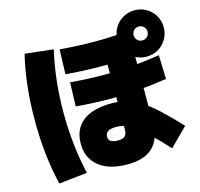

<svg xmlns="http://www.w3.org/2000/svg" viewBox="-127 -993 1254 1201"><g transform="rotate(-15 500.0 -392.5)"><path d="M555 65Q437 65 371 12Q305 -41 305 -135Q305 -230 369.5 -280Q434 -330 555 -330Q607 -330 651 -318.5Q695 -307 740.5 -278.5Q786 -250 840 -200.5Q894 -151 965 -75L850 40Q789 -26 745 -68.5Q701 -111 667 -135.5Q633 -160 604 -170Q575 -180 545 -180Q475 -180 475 -135Q475 -95 535 -95Q569 -95 582 -108.5Q595 -122 595 -155V-658H775V-145Q775 -40 720 12.5Q665 65 555 65ZM557 -570Q499 -570 435.5 -573Q372 -576 325 -580L330 -740Q375 -736 437.5 -733Q500 -730 558 -730Q611 -730 664 -732.5Q717 -735 775 -741V-581Q717 -575 663.5 -572.5Q610 -570 557 -570ZM559 -359Q504 -359 442 -362Q380 -365 335 -369L340 -524Q384 -520 444.5 -517Q505 -514 560 -514Q643 -514 728.5 -521Q814 -528 920 -544L925 -389Q817 -373 730 -366Q643 -359 559 -359ZM845 -555Q804 -555 769.5 -575Q735 -595 715 -629.5Q695 -664 695 -705Q695 -747 715 -781Q735 -815 769.5 -835Q804 -855 845 -855Q887 -855 921 -835Q955 -815 975 -781Q995 -747 995 -705Q995 -664 975 -629.5Q955 -595 921 -575Q887 -555 845 -555ZM845 -660Q864 -660 877 -673Q890 -686 890 -705Q890 -724 877 -737Q864 -750 845 -750Q826 -750 813 -737Q800 -724 800 -705Q800 -686 813 -673Q826 -660 845 -660ZM111 70Q87 -32 76 -135Q65 -238 65 -350Q65 -462 76 -565Q87 -668 111 -770L295 -750Q273 -656 262 -555Q251 -454 251 -350Q251 -246 262 -145Q273 -44 295 50Z"/></g></svg>

Font: M PLUS 2 Black
Style: Regular
Weight: 900
Designer: Coji Morishita
Foundry: UNDERFOREST DESIGN
Version: Version 1.001